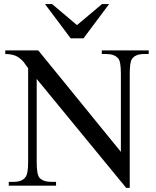

<svg xmlns="http://www.w3.org/2000/svg" viewBox="-20 -909 763 940"><path d="M708 -644.5H685.1Q642.1 -644.5 625.5 -619.6Q615.2 -603 615.2 -547.4V10.7H597.7L159.7 -522.5V-115.7Q159.7 -54.2 173.3 -38.6Q191.9 -18.6 231.4 -18.6H254.4V0H22.9V-18.6H45.9Q90.3 -18.6 106 -43.9Q117.7 -59.6 117.7 -115.7V-575.7Q111.3 -583 100.1 -599.6Q88.9 -616.2 66.9 -630.4Q44.9 -644.5 5.9 -644.5V-662.1H167.5L571.8 -165.5V-547.4Q571.8 -610.4 558.1 -623.5Q540 -644.5 500.5 -644.5H478.5V-662.1H708ZM514.2 -889.2 388.7 -721.2H326.2L200.2 -889.2H234.9L356.9 -786.1L479.5 -889.2Z"/></svg>

Font: BabelStone Roman
Style: Regular
Weight: 400
Designer: Walt Agee, Victor Gaultney, Peter Martin, Debbi Hosken, Becca Hirsbrunner (SIL); Andrew West (BabelStone)
Foundry: BabelStone
Version: Version 16.000